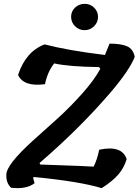

<svg xmlns="http://www.w3.org/2000/svg" viewBox="-20 -979 721 999"><path d="M490 -891Q490 -863 469.5 -842.5Q449 -822 420 -822Q391 -822 370.5 -842.5Q350 -863 350 -891.5Q350 -920 370.5 -939.5Q391 -959 420.5 -959Q450 -959 470 -939Q490 -919 490 -891ZM157 -58 152 -54 160 -26Q118 7 38 -2Q11 -27 13 -70Q13 -122 152 -248Q214 -303 279.5 -362.5Q345 -422 407.5 -492Q470 -562 502 -621L495 -630Q339 -632 262 -649Q228 -607 214 -541Q103 -526 74 -589Q114 -711 212 -748Q336 -716 526 -693L550 -752Q610 -752 641.5 -738Q673 -724 681 -683Q654 -614 556 -499Q397 -313 186 -131L189 -123Q449 -114 467 -112Q486 -149 496 -200Q615 -225 639 -151Q626 -107 596.5 -72Q567 -37 509 0Q395 -35 157 -58Z"/></svg>

Font: Tillana SemiBold
Style: Regular
Weight: 600
Designer: Lipi Raval (Devanagari, Latin), Jonny Pinhorn (Latin)
Foundry: Indian Type Foundry
Version: Version 2.003;PS 1.0;hotconv 1.0.79;makeotf.lib2.5.61930; tt